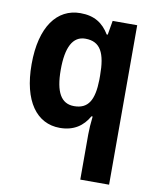

<svg xmlns="http://www.w3.org/2000/svg" viewBox="-88 -624 760 932"><g transform="rotate(10 292.0 -158.0)"><path d="M372 17V240H514V-546H393L381 -476H376C345 -527 303 -556 233 -556C118 -556 42 -456 42 -271C42 -89 116 10 230 10C299 10 344 -22 372 -72H378C374 -37 372 -8 372 17ZM280 -106C216 -106 186 -159 186 -269C186 -380 216 -438 278 -438C353 -438 379 -384 379 -274V-253C377 -153 350 -106 280 -106Z"/></g></svg>

Font: Noto Sans Myanmar SemiCondensed
Style: Bold
Weight: 700
Width: 4
Designer: Monotype Design Team
Foundry: Monotype Imaging Inc.
Version: Version 2.107